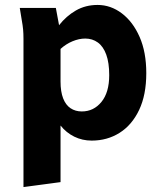

<svg xmlns="http://www.w3.org/2000/svg" viewBox="-20 -557 650 777"><path d="M60 -525H206L219 -455Q248 -492 287 -514.5Q326 -537 375 -537Q428 -537 473 -503Q518 -469 545 -407.5Q572 -346 572 -261Q572 -173 543 -112Q514 -51 464 -19.5Q414 12 351 12Q313 12 280.5 -4Q248 -20 225 -49V180L75 200V-400Q75 -421 73.5 -437.5Q72 -454 68 -476ZM225 -227Q225 -186 235.5 -159Q246 -132 265.5 -119Q285 -106 311 -106Q359 -106 390.5 -144.5Q422 -183 422 -253Q422 -303 410 -336Q398 -369 376 -385Q354 -401 325 -401Q300 -401 273.5 -390Q247 -379 225 -359Z"/></svg>

Font: Radio Canada
Style: Regular
Weight: 400
Designer: Charles Daoud, Etienne Aubert Bonn, Alexandre Saumier Demers, Jacques Le Bailly
Foundry: Radio-Canada
Version: Version 2.104;gftools[0.9.28.dev5+ged2979d]